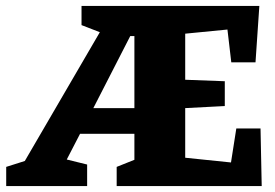

<svg xmlns="http://www.w3.org/2000/svg" viewBox="-20 -630 932 650"><path d="M1 0V-65L64 -85L318 -521L256 -545V-610H858L845 -419H763L750 -530L607 -516V-360L741 -355V-271L607 -264V-96L762 -80L780 -195H862L866 0H375V-65L435 -89V-177H251L206 -90L275 -73V0ZM296 -264H435V-508H421Z"/></svg>

Font: Grenze ExtraBold
Style: Regular
Weight: 800
Designer: Renata Polastri
Foundry: Omnibus-Type
Version: Version 1.002; ttfautohint (v1.8)